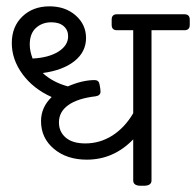

<svg xmlns="http://www.w3.org/2000/svg" viewBox="-20 -595 628 615"><path d="M570.7 -549.3Q587.8 -549.3 587.8 -532.3V-515.3Q587.8 -498.2 570.7 -498.2H465.3V-17Q465.3 0 440.7 0H430.8Q406.7 0 406.7 -17V-148.6Q344 -83.6 258 -83.6Q193.8 -83.6 152.6 -118.3Q111.4 -153 111.4 -206.9Q111.4 -251.3 145.5 -284.2Q86.4 -310.7 52.1 -357.5Q17.8 -404.3 17.8 -457Q17.8 -509.7 51.7 -542.2Q85.6 -574.7 138.7 -574.7Q189.1 -574.7 222.4 -545.6Q255.6 -516.4 255.6 -473.2Q255.6 -428.9 218.6 -399.3Q181.5 -369.8 116.9 -361.1Q149 -331.4 197.4 -318.3Q243.8 -338.5 283.4 -338.5Q296.5 -338.5 298.9 -324.6Q302 -308.8 302 -302Q302 -288.9 286.6 -286.6Q228.7 -279.8 198.8 -258.4Q168.8 -237 168.8 -202.9Q168.8 -172.8 190.6 -154.2Q212.4 -135.6 253.3 -135.6Q300.4 -135.6 340.3 -161.1Q380.1 -186.7 406.7 -232.3V-498.2H354.7Q337.7 -498.2 337.7 -515.3V-532.3Q337.7 -549.3 354.7 -549.3ZM144.7 -523.6Q114.9 -523.6 95.1 -505.5Q75.3 -487.5 75.3 -452.2Q75.3 -431.6 84.4 -407.5Q136.3 -410.2 167.3 -429.8Q198.2 -449.5 198.2 -478.8Q198.2 -499 183.9 -511.3Q169.6 -523.6 144.7 -523.6Z"/></svg>

Font: Jaldi
Style: Regular
Weight: 400
Designer: Pablo Cosgaya and Nicolas Silva
Foundry: Omnibus-Type
Version: Version 1.001;PS 001.001;hotconv 1.0.70;makeotf.lib2.5.58329